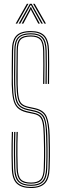

<svg xmlns="http://www.w3.org/2000/svg" viewBox="-20 -966 316 992"><path d="M140.5 5.5Q91.2 5.5 66.9 -17.4Q42.5 -40.2 41 -96.5Q40 -132 39.6 -161.5Q39.2 -191 39.8 -220.2Q40.2 -249.5 41.2 -284.5H47.2Q46.5 -253.2 45.9 -224.4Q45.2 -195.5 45.6 -164.8Q46 -134 47 -96.8Q48.5 -42.8 71.5 -21.5Q94.5 -0.2 140.5 -0.2Q186.2 -0.2 207.6 -22.6Q229 -45 230.5 -96.8Q231.5 -128.5 231.8 -151.8Q232 -175 231.8 -200.9Q231.5 -226.8 230.5 -265.5Q229 -329.8 216 -360.4Q203 -391 160.5 -401L123.2 -409.2Q101.2 -414.5 89 -425Q76.8 -435.5 71.4 -459.8Q66 -484 65 -530Q64.2 -563.8 65 -612.1Q65.8 -660.5 66 -704.2Q66 -749 82.6 -766Q99.2 -783 139.5 -783Q176.2 -783 192 -765.4Q207.8 -747.8 209 -703Q209.8 -677 209.8 -630.9Q209.8 -584.8 209 -532.2H202.8Q203.8 -585.5 203.8 -631.1Q203.8 -676.8 203 -702.8Q202 -745.8 187.4 -761.5Q172.8 -777.2 139.5 -777.2Q101.5 -777.2 86.9 -761.5Q72.2 -745.8 72 -704.2Q72 -658 71.2 -611.4Q70.5 -564.8 71.2 -530.2Q72.2 -486.2 76.9 -463.1Q81.5 -440 92.8 -430Q104 -420 124.8 -415L162 -407Q207.5 -396.2 221.2 -363.2Q235 -330.2 236.8 -265.8Q237.5 -229.2 237.9 -204.5Q238.2 -179.8 238 -155.6Q237.8 -131.5 236.5 -96.2Q234.8 -41.2 211.5 -17.9Q188.2 5.5 140.5 5.5ZM140.5 -5.8Q97.2 -5.8 75.9 -25.5Q54.5 -45.2 53.2 -96.8Q52.2 -133.8 51.9 -164.1Q51.5 -194.5 52 -223.4Q52.5 -252.2 53.2 -284.5H59.5Q58.8 -254.2 58.1 -225.9Q57.5 -197.5 57.9 -166.4Q58.2 -135.2 59.2 -96.8Q60.8 -50 79.2 -30.8Q97.8 -11.5 140.5 -11.5Q181.2 -11.5 199 -31Q216.8 -50.5 218.2 -97Q219.2 -129.2 219.6 -152.6Q220 -176 219.6 -201.5Q219.2 -227 218.2 -265.2Q217.2 -310.5 211.6 -335.5Q206 -360.5 193.1 -372.1Q180.2 -383.8 157.8 -389L120.5 -397.2Q92.8 -404 78.5 -417.9Q64.2 -431.8 59.1 -458.5Q54 -485.2 52.8 -530Q52.5 -552.5 52.6 -582.8Q52.8 -613 53.2 -645Q53.8 -677 53.8 -704.5Q54 -754.2 74 -774.2Q94 -794.2 139.5 -794.2Q181.2 -794.2 200.6 -774.1Q220 -754 221.2 -703.2Q222 -677.8 222 -631.2Q222 -584.8 221.2 -532.2H215Q216 -584.2 216 -630.8Q216 -677.2 215.2 -703.2Q213.8 -750 196.6 -769.2Q179.5 -788.5 139.5 -788.5Q96 -788.5 78 -770Q60 -751.5 59.8 -704.2Q59.8 -662 59 -613.2Q58.2 -564.5 59 -530Q60 -483.2 65.6 -457.8Q71.2 -432.2 84.5 -420.6Q97.8 -409 121.8 -403.2L159 -395.2Q199.5 -385.8 211.1 -356.9Q222.8 -328 224.5 -265.5Q225.2 -228.5 225.6 -203.6Q226 -178.8 225.6 -154.9Q225.2 -131 224.2 -96.8Q223 -46.8 203.1 -26.2Q183.2 -5.8 140.5 -5.8ZM140.5 -17Q101.2 -17 84 -34.5Q66.8 -52 65.2 -97.2Q64.2 -135 64 -165Q63.8 -195 64.2 -223.4Q64.8 -251.8 65.5 -284.5H71.8Q70.8 -252.8 70.2 -224.1Q69.8 -195.5 70.1 -165.1Q70.5 -134.8 71.5 -97.2Q72.8 -54.5 88.6 -38.6Q104.5 -22.8 140.5 -22.8Q174.8 -22.8 189.9 -39Q205 -55.2 206 -97.2Q207 -130.2 207.4 -153.2Q207.8 -176.2 207.4 -201.4Q207 -226.5 206 -265Q205 -308.2 200.2 -330.8Q195.5 -353.2 184.9 -363.1Q174.2 -373 155 -377.2L117.2 -385.2Q86.5 -392.8 70.4 -408.9Q54.2 -425 48 -454.1Q41.8 -483.2 40.5 -529.5Q39.8 -565 40.6 -613.1Q41.5 -661.2 41.5 -704.8Q41.8 -757.8 64.1 -781.6Q86.5 -805.5 139.5 -805.5Q186.8 -805.5 209.4 -782.4Q232 -759.2 233.5 -703.8Q234 -680 234.2 -635.4Q234.5 -590.8 233.5 -532.2H227.2Q228 -584.8 228.1 -631.1Q228.2 -677.5 227.5 -703.5Q226 -757 204.6 -778.4Q183.2 -799.8 139.5 -799.8Q90 -799.8 69 -777.9Q48 -756 47.8 -704.5Q47.5 -659.8 46.8 -612.8Q46 -565.8 46.8 -529.5Q47.8 -484 53.5 -456.1Q59.2 -428.2 74.5 -413.4Q89.8 -398.5 119 -391.5L156.2 -383.2Q177 -378.5 188.9 -367.9Q200.8 -357.2 206 -333.5Q211.2 -309.8 212.2 -265Q213 -227.2 213.4 -202.5Q213.8 -177.8 213.4 -154.5Q213 -131.2 212 -97.2Q210.8 -53.2 194.6 -35.1Q178.5 -17 140.5 -17ZM60.8 -844 118.8 -946.2H126.8L68.8 -844ZM76.5 -844 134.2 -946.2H143.8L201.5 -844H193.5L146 -929L140.5 -939.5H137.8L132 -929L84.8 -844ZM92.2 -844 131.5 -916.2 137.2 -928.8H140.8L146.5 -916.2L186 -844H177.8L142 -911L140.2 -917H138L136.2 -911L100.5 -844ZM209.5 -844 151.2 -946.2H159.2L217.5 -844Z"/></svg>

Font: Big Shoulders Inline Display Thin ExtraLight
Style: Regular
Weight: 250
Version: Version 2.002